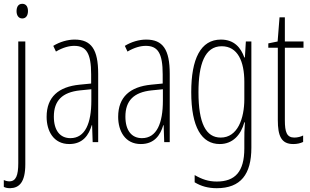

<svg xmlns="http://www.w3.org/2000/svg" viewBox="-24 -747 1629 1009"><path d="M63 -688C63 -667 73 -650 93 -650C112 -650 123 -665 123 -689C123 -709 115 -727 93 -727C71 -727 63 -709 63 -688ZM29 242C77 241 109 211 109 116V-529H72V110C72 175 60 206 25 206C15 206 4 203 -4 199V235C3 239 14 242 29 242Z M368 -539C331 -539 290 -527 256 -506L270 -476C307 -498 340 -506 366 -506C429 -506 455 -468 455 -356V-308L394 -302C284 -291 221 -238 221 -133C221 -59 257 10 340 10C412 10 443 -38 458 -89H460L463 0H492V-359C492 -487 456 -539 368 -539ZM396 -272 456 -278V-218C456 -100 424 -21 346 -21C292 -21 259 -61 259 -134C259 -218 303 -262 396 -272Z M744 -539C707 -539 666 -527 632 -506L646 -476C683 -498 716 -506 742 -506C805 -506 831 -468 831 -356V-308L770 -302C660 -291 597 -238 597 -133C597 -59 633 10 716 10C788 10 819 -38 834 -89H836L839 0H868V-359C868 -487 832 -539 744 -539ZM772 -272 832 -278V-218C832 -100 800 -21 722 -21C668 -21 635 -61 635 -134C635 -218 679 -262 772 -272Z M1137 -539C1030 -539 981 -437 981 -263C981 -78 1036 10 1131 10C1199 10 1242 -38 1260 -104H1263C1260 -65 1260 -37 1260 -8V33C1260 156 1211 207 1115 207C1071 207 1037 195 999 173V211C1033 232 1071 242 1115 242C1241 242 1297 169 1297 29V-529H1268L1263 -445H1260C1242 -496 1207 -539 1137 -539ZM1141 -504C1226 -504 1260 -423 1260 -317V-226C1260 -125 1225 -24 1136 -24C1058 -24 1019 -99 1019 -263C1019 -409 1052 -504 1141 -504Z M1523 -24C1483 -24 1473 -53 1473 -115V-496H1571V-529H1473V-656H1445L1435 -529L1386 -519V-496H1436V-116C1436 -33 1454 10 1517 10C1538 10 1554 6 1569 -1V-35C1558 -29 1540 -24 1523 -24Z"/></svg>

Font: Noto Sans Thai Looped ExtraCondensed ExtraLight
Style: Regular
Weight: 200
Width: 2
Designer: Sasikarn Vongin, Ben Mitchell
Foundry: The Fontpad Ltd
Version: Version 1.001